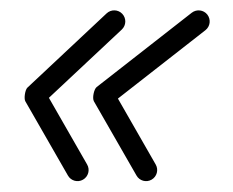

<svg xmlns="http://www.w3.org/2000/svg" viewBox="-20 -446 442 364"><path d="M373.1 -418.3C366 -427.4 352.8 -429 343.6 -421.9C283.5 -374.9 223.4 -328 163.3 -281C160.6 -278.9 158.5 -273.7 157.4 -268.2C156.3 -262.7 156.3 -257 158 -254C184.9 -207.1 211.9 -160.1 238.8 -113.2C244.5 -103.1 257.4 -99.6 267.4 -105.4C277.5 -111.2 281 -124 275.2 -134.1C248.3 -181 221.4 -228 194.5 -274.9C192.8 -277.9 190.1 -270.1 188.5 -262.1C187 -254.1 186.5 -245.8 189.2 -247.9C249.3 -294.9 309.4 -341.8 369.5 -388.8C378.6 -395.9 380.2 -409.1 373.1 -418.3ZM182.2 -420.7C132.1 -373.7 82 -326.8 31.9 -279.8C29.7 -277.7 28 -272.6 27.2 -267.3C26.4 -262.1 26.5 -256.7 28 -254C54.9 -207.1 81.9 -160.1 108.8 -113.2C114.5 -103.1 127.4 -99.6 137.4 -105.4C147.5 -111.2 151 -124 145.2 -134.1C118.3 -181 91.4 -228 64.5 -274.9C63 -277.5 60.9 -270.1 59.8 -262.5C58.6 -254.8 58.4 -247.1 60.6 -249.2C110.7 -296.1 160.8 -343.1 210.9 -390C219.4 -398 219.8 -411.2 211.9 -419.7C204 -428.2 190.7 -428.6 182.2 -420.7Z"/></svg>

Font: FRB American Cursive Guidelines Arrows Medium
Style: Italic
Weight: 500
Italic angle: -25°
Version: Version 2.0;Modular Font Editor K font №1